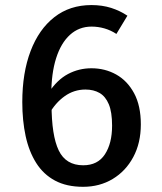

<svg xmlns="http://www.w3.org/2000/svg" viewBox="-20 -724 640 758"><path d="M341 -704Q383.5 -704 418.8 -692.8Q454 -681.5 483 -662L439.5 -590Q417.5 -604.5 392.5 -611.8Q367.5 -619 341.5 -619Q292 -619 256.2 -586.5Q220.5 -554 201.5 -494Q182.5 -434 182.5 -351L183.5 -312.5Q183.5 -189 211.8 -130.2Q240 -71.5 308.5 -71.5Q366 -71.5 394.2 -114.8Q422.5 -158 422.5 -228Q422.5 -281.5 409.5 -312.5Q396.5 -343.5 373 -357Q349.5 -370.5 317.5 -370.5Q272 -370.5 235 -344Q198 -317.5 174 -274L172 -358Q205.5 -409 248.5 -431.8Q291.5 -454.5 341 -454.5Q394.5 -454.5 438.8 -429.8Q483 -405 509.5 -355.8Q536 -306.5 536 -233Q536 -159.5 506.2 -104Q476.5 -48.5 425 -17.5Q373.5 13.5 308 13.5Q243 13.5 197.2 -11Q151.5 -35.5 123 -80.5Q94.5 -125.5 81.2 -186.8Q68 -248 68 -321Q68 -436.5 100.8 -522.5Q133.5 -608.5 194.5 -656.2Q255.5 -704 341 -704Z"/></svg>

Font: Fira Code Light Medium
Style: Regular
Weight: 500
Monospace: yes
Version: Version 5.002